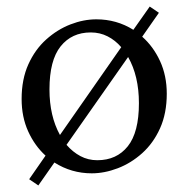

<svg xmlns="http://www.w3.org/2000/svg" viewBox="-20 -514 575 586"><path d="M274 -455Q336 -455 387 -423L437 -494L465 -475L414 -402Q448 -372 468.5 -327.5Q489 -283 489 -228Q489 -168 468.5 -122.5Q448 -77 414 -46.5Q380 -16 339.5 -0.5Q299 15 260 15Q198 15 146 -18L97 52L69 33L119 -39Q86 -69 66 -113Q46 -157 46 -212Q46 -272 66.5 -317.5Q87 -363 121 -393.5Q155 -424 195 -439.5Q235 -455 274 -455ZM131 -241Q131 -160 163 -102L350 -370Q332 -391 308.5 -403Q285 -415 257 -415Q199 -415 165 -372.5Q131 -330 131 -241ZM277 -25Q336 -25 370 -67.5Q404 -110 404 -199Q404 -282 371 -340L183 -72Q202 -50 225.5 -37.5Q249 -25 277 -25Z"/></svg>

Font: Bona Nova
Style: Regular
Weight: 400
Designer: Mateusz Machalski
Foundry: Capitalics
Version: Version 4.001; ttfautohint (v1.8.3)